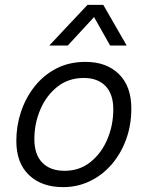

<svg xmlns="http://www.w3.org/2000/svg" viewBox="-20 -760 607 788"><path d="M331 -506Q417 -506 468 -456Q519 -406 519 -315Q519 -246 497.5 -187.5Q476 -129 438 -85Q400 -41 349 -16.5Q298 8 239 8Q151 8 99 -41.5Q47 -91 47 -182Q47 -243 66 -300.5Q85 -358 121.5 -404.5Q158 -451 210.5 -478.5Q263 -506 331 -506ZM245 -59Q307 -59 352 -95.5Q397 -132 421 -189.5Q445 -247 445 -311Q445 -374 413 -407Q381 -440 324 -440Q261 -440 215.5 -404Q170 -368 145.5 -310.5Q121 -253 121 -189Q121 -126 153.5 -92.5Q186 -59 245 -59ZM500 -573H432L366 -690L258 -573H182L339 -740H404Z"/></svg>

Font: Livvic
Style: Italic
Weight: 400
Italic angle: -10°
Designer: Jacques Le Bailly, Baron von Fonthausen
Version: Version 1.001; ttfautohint (v1.8.2)